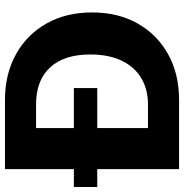

<svg xmlns="http://www.w3.org/2000/svg" viewBox="-4 -736 740 772"><g transform="rotate(-90 366.0 -350.0)"><path d="M72 0V-700H350Q454 -700 533.5 -656Q613 -612 657.5 -533Q702 -454 702 -350Q702 -245 657.5 -166.5Q613 -88 534 -44Q455 0 350 0ZM0 -329V-423H398V-329ZM237 -125H332Q394 -125 439.5 -153Q485 -181 509 -233Q533 -285 533 -357Q533 -462 481 -518.5Q429 -575 332 -575H237Z"/></g></svg>

Font: Moderustic
Style: Bold
Weight: 700
Designer: Tural Alisoy
Foundry: TAFT Foundry
Version: Version 2.120